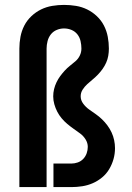

<svg xmlns="http://www.w3.org/2000/svg" viewBox="-20 -763 540 783"><path d="M59 0V-565Q59 -589 63.5 -613Q68 -637 79 -658.5Q90 -680 108 -697Q126 -714 147.5 -724.5Q169 -735 193 -739Q217 -743 241 -743Q266 -743 290 -739Q314 -735 335.5 -724.5Q357 -714 375 -697Q393 -680 404 -658.5Q415 -637 419.5 -613Q424 -589 424 -565Q424 -550 421.5 -535.5Q419 -521 413 -507.5Q407 -494 398.5 -482Q390 -470 380 -459.5Q370 -449 358.5 -439.5Q347 -430 336 -420Q325 -410 317 -397.5Q309 -385 309 -370Q309 -354 319.5 -340Q330 -326 343.5 -316.5Q357 -307 370.5 -297.5Q384 -288 396 -276.5Q408 -265 418 -251.5Q428 -238 435 -223Q442 -208 445.5 -191.5Q449 -175 449 -159Q449 -136 443 -114.5Q437 -93 425.5 -73.5Q414 -54 396.5 -39.5Q379 -25 358.5 -16Q338 -7 315.5 -3.5Q293 0 271 0H198V-96H271Q284 -96 297 -100.5Q310 -105 319.5 -115Q329 -125 333.5 -138Q338 -151 338 -164Q338 -180 329 -194.5Q320 -209 307 -218.5Q294 -228 280.5 -237.5Q267 -247 254.5 -257.5Q242 -268 231.5 -280.5Q221 -293 213.5 -307.5Q206 -322 201.5 -338Q197 -354 197 -370Q197 -385 200.5 -399.5Q204 -414 210.5 -427.5Q217 -441 225.5 -452.5Q234 -464 244 -475Q254 -486 265.5 -495Q277 -504 288 -513.5Q299 -523 305.5 -536.5Q312 -550 312 -565Q312 -580 308.5 -595.5Q305 -611 295.5 -623Q286 -635 271.5 -641Q257 -647 241 -647Q226 -647 211.5 -641Q197 -635 187.5 -623Q178 -611 174 -595.5Q170 -580 170 -565V0Z"/></svg>

Font: Iosevka Custom
Style: Bold
Weight: 700
Monospace: yes
Designer: Belleve Invis
Foundry: Belleve Invis
Version: Version 30.3.3; ttfautohint (v1.8.3)